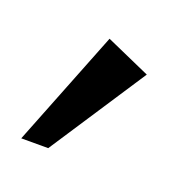

<svg xmlns="http://www.w3.org/2000/svg" viewBox="-66 -676 209 228"><g transform="rotate(20 38.0 -561.5)"><path d="M-19 -487.8 39.1 -634.8 95.2 -609.9 15.1 -487.8Z"/></g></svg>

Font: Marck Script
Style: Regular
Weight: 400
Designer: Denis Masharov, Marck Fogel
Foundry: Denis Masharov
Version: Version 1.002